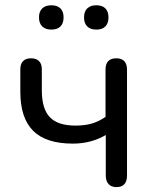

<svg xmlns="http://www.w3.org/2000/svg" viewBox="-20 -720 593 746"><path d="M432.5 7Q412.5 7 401.8 -4.8Q391 -16.5 391 -37.5V-195.5Q363 -179 331 -170.5Q299 -162 263 -162Q158.5 -162 108.8 -211.8Q59 -261.5 59 -363V-451Q59 -472 69.8 -482.8Q80.5 -493.5 100.5 -493.5Q120.5 -493.5 131.5 -482.8Q142.5 -472 142.5 -451V-369Q142.5 -297.5 173.5 -264.8Q204.5 -232 273.5 -232Q309 -232 336.8 -240Q364.5 -248 390 -266V-449.5Q390 -493.5 432 -493.5Q452.5 -493.5 463 -482.2Q473.5 -471 473.5 -449.5V-37.5Q473.5 -16.5 463.5 -4.8Q453.5 7 432.5 7ZM354.5 -605Q331.5 -605 319 -617.2Q306.5 -629.5 306.5 -652.4Q306.5 -675.2 319 -687.4Q331.5 -699.5 354.4 -699.5Q377.2 -699.5 389.4 -687.4Q401.5 -675.2 401.5 -652.4Q401.5 -629.5 389.4 -617.2Q377.3 -605 354.5 -605ZM179.5 -605Q156.9 -605 144.2 -617.2Q131.5 -629.5 131.5 -652.4Q131.5 -675.2 144.2 -687.4Q156.9 -699.5 179.5 -699.5Q202.5 -699.5 214.8 -687.4Q227 -675.2 227 -652.4Q227 -629.5 214.8 -617.2Q202.5 -605 179.5 -605Z"/></svg>

Font: Nunito ExtraLight
Style: Regular
Weight: 200
Designer: Vernon Adams
Foundry: Vernon Adams
Version: Version 3.602;April 4, 2023;FontCreator 14.0.0.2856 64-bit